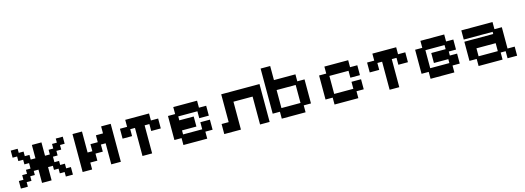

<svg xmlns="http://www.w3.org/2000/svg" viewBox="-1 -1465 6305 2306"><g transform="rotate(-15 3151.5 -312.0)"><path d="M61 11V-83H118V-141H178V-191H235V-259H177V-316H117V-373H61V-461H147V-410H207V-353H265V-295H324V-461H443V-295H503V-353H561V-410H621V-461H708V-373H650V-316H590V-259H532V-191H590V-141H649V-83H708V11H620V-45H560V-103H503V-154H443V11H324V-154H265V-103H208V-46H148V11Z M829 11V-461H947V-200H1006V-288H1097V-374H1185V-461H1304V11H1185V-251H1126V-163H1035V-75H947V11Z M1573 11V-338H1514V-252H1396V-375H1485V-462H1781V-375H1871V-252H1752V-338H1693V11Z M2082 11V-75H1993V-374H2082V-461H2378V-374H2468V-251H2349V-337H2111V-288H2290V-163H2111V-113H2349V-201H2468V-76H2378V11Z M2590 11V-114H2678V-460H3154V11H3035V-336H2797V11Z M3305 11V-75H3215V-636H3334V-461H3601V-374H3691V-75H3601V11ZM3334 -113H3571V-337H3334Z M3961 11V-75H3872V-374H3961V-461H4257V-374H4347V-251H4228V-337H3990V-113H4228V-200H4347V-75H4257V11Z M4646 11V-338H4587V-252H4469V-375H4558V-462H4854V-375H4944V-252H4825V-338H4766V11Z M5155 11V-75H5066V-374H5155V-461H5451V-374H5541V-249H5451V-199H5541V-75H5451V11ZM5184 -113H5422V-162H5243V-286H5422V-337H5184Z M5752 12V-76H5662V-314H6021V-341H5662V-455H6050V-366H6142V-101H6231V12H6112V-76H6050V12ZM5782 -101H6021V-200H5782Z"/></g></svg>

Font: Pixelify Sans SemiBold
Style: Regular
Weight: 600
Designer: Stefie Justprince
Foundry: Typecalism Foundryline
Version: Version 1.000